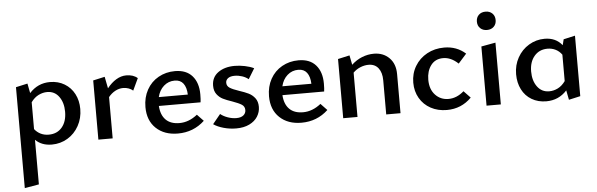

<svg xmlns="http://www.w3.org/2000/svg" viewBox="-55 -842 4121 1325"><g transform="rotate(-5 2005.5 -179.0)"><path d="M497 -222Q497 -158 468 -105.5Q439 -53 389.5 -23.5Q340 6 281 6Q210 6 167 -37V272L68 289V-410L149 -428L162 -361Q220 -425 304 -425Q361 -425 405 -398.5Q449 -372 473 -326Q497 -280 497 -222ZM391 -212Q391 -275 361 -316.5Q331 -358 279 -358Q249 -358 219.5 -343.5Q190 -329 167 -297V-111Q185 -88 210 -76Q235 -64 265 -64Q323 -64 357 -104Q391 -144 391 -212Z M911 -399 872 -316Q860 -327 842 -333.5Q824 -340 804 -340Q776 -340 749.5 -326Q723 -312 702 -286V0H603V-410L684 -428L700 -347Q729 -384 763 -404.5Q797 -425 833 -425Q882 -425 911 -399Z M1339 -66Q1262 6 1154 6Q1060 6 1003 -48Q946 -102 946 -195Q946 -262 975 -314.5Q1004 -367 1055.5 -396Q1107 -425 1170 -425Q1248 -425 1289.5 -378Q1331 -331 1331 -250Q1331 -214 1328 -195H1039Q1043 -132 1076.5 -98.5Q1110 -65 1171 -65Q1236 -65 1295 -112ZM1044 -256H1245Q1243 -306 1222.5 -333Q1202 -360 1163 -360Q1119 -360 1087 -331.5Q1055 -303 1044 -256Z M1401 -37 1455 -103Q1476 -86 1506 -75.5Q1536 -65 1565 -65Q1597 -65 1614 -79Q1631 -93 1631 -115Q1631 -140 1611 -153Q1591 -166 1546 -182Q1507 -195 1483 -207Q1459 -219 1441.5 -242Q1424 -265 1424 -301Q1424 -360 1469 -392.5Q1514 -425 1584 -425Q1618 -425 1654.5 -417.5Q1691 -410 1717 -397L1673 -325Q1655 -340 1629.5 -348.5Q1604 -357 1578 -357Q1548 -357 1532 -345Q1516 -333 1516 -314Q1516 -291 1536.5 -278Q1557 -265 1599 -251Q1639 -238 1664.5 -225.5Q1690 -213 1708 -189.5Q1726 -166 1726 -129Q1726 -93 1706.5 -62Q1687 -31 1649 -12.5Q1611 6 1558 6Q1513 6 1470.5 -6Q1428 -18 1401 -37Z M2195 -66Q2118 6 2010 6Q1916 6 1859 -48Q1802 -102 1802 -195Q1802 -262 1831 -314.5Q1860 -367 1911.5 -396Q1963 -425 2026 -425Q2104 -425 2145.5 -378Q2187 -331 2187 -250Q2187 -214 2184 -195H1895Q1899 -132 1932.5 -98.5Q1966 -65 2027 -65Q2092 -65 2151 -112ZM1900 -256H2101Q2099 -306 2078.5 -333Q2058 -360 2019 -360Q1975 -360 1943 -331.5Q1911 -303 1900 -256Z M2696 -271V0H2597V-236Q2597 -290 2573 -321Q2549 -352 2505 -352Q2477 -352 2448.5 -340.5Q2420 -329 2398 -307V0H2299V-410L2380 -428L2393 -362Q2426 -393 2466 -409Q2506 -425 2548 -425Q2613 -425 2654.5 -383.5Q2696 -342 2696 -271Z M2802 -202Q2802 -265 2832.5 -316Q2863 -367 2916 -396Q2969 -425 3035 -425Q3122 -425 3183 -370L3126 -306Q3076 -353 3022 -353Q2967 -353 2937 -313Q2907 -273 2907 -213Q2907 -147 2943.5 -108Q2980 -69 3035 -69Q3092 -69 3142 -113L3188 -65Q3118 6 3017 6Q2955 6 2906 -20.5Q2857 -47 2829.5 -94.5Q2802 -142 2802 -202Z M3276 -583Q3276 -612 3294 -629.5Q3312 -647 3341 -647Q3370 -647 3388 -629.5Q3406 -612 3406 -583Q3406 -555 3388 -537.5Q3370 -520 3341 -520Q3312 -520 3294 -537.5Q3276 -555 3276 -583ZM3292 -410 3391 -428V0H3292Z M3942 -428V-9L3862 9L3849 -57Q3792 6 3706 6Q3649 6 3605 -20Q3561 -46 3537.5 -92.5Q3514 -139 3514 -198Q3514 -261 3543 -313Q3572 -365 3622 -395Q3672 -425 3731 -425Q3808 -425 3852 -370L3862 -410ZM3844 -122V-305Q3826 -330 3800.5 -342.5Q3775 -355 3745 -355Q3688 -355 3653.5 -314.5Q3619 -274 3619 -208Q3619 -144 3649.5 -102.5Q3680 -61 3732 -61Q3763 -61 3792 -75.5Q3821 -90 3844 -122Z"/></g></svg>

Font: Ysabeau Infant Semibold
Style: Regular
Weight: 600
Designer: Christian Thalmann (Catharsis Fonts)
Version: Version 0.003